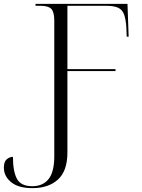

<svg xmlns="http://www.w3.org/2000/svg" viewBox="-32 -734 733 994"><path d="M136 240Q63 240 25.5 209Q-12 178 -12 134Q-12 103 3 90.5Q18 78 35 78Q35 153 55.5 191.5Q76 230 135 230Q190 230 219.5 193Q249 156 249 75V-627Q249 -672 233.5 -688Q218 -704 178 -704H152V-714H628L634 -544H624L622 -594Q619 -636 610 -660Q601 -684 579.5 -694Q558 -704 517 -704H317V-376H566V-366H317V55Q317 151 268 195.5Q219 240 136 240Z"/></svg>

Font: Noto Serif Display Light
Style: Regular
Weight: 300
Designer: Monotype Design Team
Foundry: Monotype Imaging Inc.
Version: Version 2.009